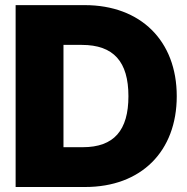

<svg xmlns="http://www.w3.org/2000/svg" viewBox="-20 -748 749 768"><path d="M320.8 0C544.4 0 687 -142.1 687 -363.3C687 -585 542.5 -727.5 318.8 -727.5H42.5V0ZM233.9 -159.2V-568.4H307.1C434.6 -568.4 493.7 -501 493.7 -363.3C493.7 -226.6 436 -159.2 311 -159.2Z"/></svg>

Font: Raveo Display Display ExtraBold
Style: Regular
Weight: 800
Designer: Jakub Foglar, Rasmus Andersson (Inter)
Foundry: Jakubfoglar.com
Version: Version 1.100;Glyphs 3.2.3 (3260)